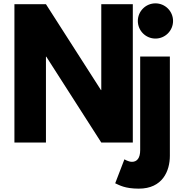

<svg xmlns="http://www.w3.org/2000/svg" viewBox="-20 -850 1118 1145"><path d="M254 -512H256L584 0H772V-825H584V-313H582L254 -825H66V0H254ZM816 -513V45C816 93 797 115 767 115C745 115 722 100 722 100L667 243C692 254 724 275 808 275C949 275 993 170 993 79V-513ZM907 -830C849 -830 802 -783 802 -725C802 -667 849 -620 907 -620C965 -620 1012 -667 1012 -725C1012 -783 965 -830 907 -830Z"/></svg>

Font: Sztylet
Style: Bd
Weight: 700
Foundry: Cannot Into Space Fonts, PlusOne Fonts
Version: Version 0.12